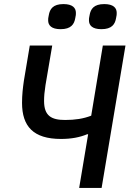

<svg xmlns="http://www.w3.org/2000/svg" viewBox="-20 -921 640 941"><path d="M368 0H478L595 -698H484L427 -354C388 -339 348 -333 299 -333C232 -333 196 -353 196 -426C196 -449 198 -472 203 -504L236 -698H126L97 -525C92 -490 88 -456 88 -417C88 -302 143 -240 279 -240C330 -240 371 -248 407 -263H412ZM277 -778C328 -778 344 -802 349 -833C352 -845 352 -851 352 -858C352 -882 336 -901 291 -901C240 -901 224 -877 219 -846C216 -834 216 -828 216 -821C216 -797 232 -778 277 -778ZM477 -778C528 -778 544 -802 549 -833C552 -845 552 -851 552 -858C552 -882 536 -901 491 -901C440 -901 424 -877 419 -846C416 -834 416 -828 416 -821C416 -797 432 -778 477 -778Z"/></svg>

Font: IBM Mono Medium
Style: Italic
Weight: 500
Italic angle: -9°
Monospace: yes
Designer: Mike Abbink, Paul van der Laan, Pieter van Rosmalen
Foundry: Bold Monday
Version: Version 2.3